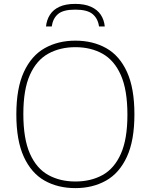

<svg xmlns="http://www.w3.org/2000/svg" viewBox="-20 -958 775 987"><path d="M367.5 9Q277.5 9 209.2 -29.5Q141 -68 102.5 -151.8Q64 -235.5 64 -370Q64 -504.5 102.8 -588.2Q141.5 -672 210 -710.5Q278.5 -749 367.5 -749Q457.5 -749 526 -710.5Q594.5 -672 632.8 -588.2Q671 -504.5 671 -370Q671 -235.5 632.2 -151.8Q593.5 -68 525 -29.5Q456.5 9 367.5 9ZM367.5 -25Q447 -25 507.2 -58.2Q567.5 -91.5 601.2 -167Q635 -242.5 635 -368Q635 -496 601.2 -572Q567.5 -648 507.2 -681.8Q447 -715.5 367.5 -715.5Q288.5 -715.5 228 -682Q167.5 -648.5 133.8 -573.2Q100 -498 100 -372Q100 -244.5 133.8 -168.2Q167.5 -92 228 -58.5Q288.5 -25 367.5 -25ZM216.5 -822Q220 -856 236.8 -882.2Q253.5 -908.5 285.5 -923.2Q317.5 -938 366.5 -938Q415.5 -938 448.2 -923Q481 -908 498.2 -881.8Q515.5 -855.5 518.5 -822H489Q483.5 -862.5 456.2 -885.5Q429 -908.5 366.5 -908.5Q304.5 -908.5 278 -885.5Q251.5 -862.5 246 -822Z"/></svg>

Font: Encode Sans SC SemiExpanded Thin
Style: Regular
Weight: 250
Width: 6
Designer: Multiple Designers
Foundry: Impallari Type
Version: Version 3.002